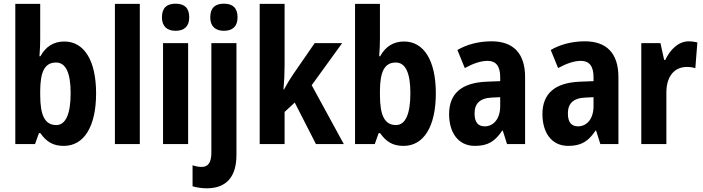

<svg xmlns="http://www.w3.org/2000/svg" viewBox="-20 -781 3813 1041"><path d="M198 -574V-760H63V0H170L191 -59H199C232 -12 268 10 326 10C435 10 501 -94 501 -275C501 -455 435 -556 329 -556C270 -556 228 -528 199 -476H194C197 -512 198 -547 198 -574ZM284 -442C336 -442 363 -387 363 -276C363 -160 335 -103 285 -103C223 -103 198 -156 198 -266V-290C199 -388 220 -442 284 -442Z M738 0V-760H603V0Z M932 -761C885 -761 858 -739 858 -687C858 -637 887 -614 932 -614C978 -614 1006 -637 1006 -687C1006 -738 980 -761 932 -761ZM1000 -547H864V0H1000Z M1120 -687C1120 -637 1149 -614 1194 -614C1240 -614 1268 -637 1268 -687C1268 -738 1242 -761 1194 -761C1147 -761 1120 -739 1120 -687ZM1103 240C1209 239 1262 176 1262 59V-547H1126V47C1126 102 1107 124 1074 124C1057 124 1041 121 1024 115V229C1047 236 1076 240 1103 240Z M1523 -426V-760H1388V0H1523V-174L1578 -225L1693 0H1844L1670 -319L1835 -547H1686L1566 -373C1551 -351 1535 -324 1520 -296H1517C1521 -339 1523 -382 1523 -426Z M2040 -574V-760H1905V0H2012L2033 -59H2041C2074 -12 2110 10 2168 10C2277 10 2343 -94 2343 -275C2343 -455 2277 -556 2171 -556C2112 -556 2070 -528 2041 -476H2036C2039 -512 2040 -547 2040 -574ZM2126 -442C2178 -442 2205 -387 2205 -276C2205 -160 2177 -103 2127 -103C2065 -103 2040 -156 2040 -266V-290C2041 -388 2062 -442 2126 -442Z M2645 -557C2576 -557 2511 -540 2460 -510L2500 -412C2546 -437 2587 -451 2624 -451C2669 -451 2692 -422 2692 -363V-341L2616 -338C2485 -332 2415 -276 2415 -162C2415 -65 2462 10 2555 10C2627 10 2665 -16 2703 -73H2706L2729 0H2827V-363C2827 -492 2763 -557 2645 -557ZM2648 -252 2692 -254V-205C2692 -137 2656 -96 2608 -96C2573 -96 2553 -117 2553 -166C2553 -219 2581 -249 2648 -252Z M3151 -557C3082 -557 3017 -540 2966 -510L3006 -412C3052 -437 3093 -451 3130 -451C3175 -451 3198 -422 3198 -363V-341L3122 -338C2991 -332 2921 -276 2921 -162C2921 -65 2968 10 3061 10C3133 10 3171 -16 3209 -73H3212L3235 0H3333V-363C3333 -492 3269 -557 3151 -557ZM3154 -252 3198 -254V-205C3198 -137 3162 -96 3114 -96C3079 -96 3059 -117 3059 -166C3059 -219 3087 -249 3154 -252Z M3715 -557C3656 -557 3612 -509 3587 -456H3581L3561 -547H3457V0H3593V-279C3593 -369 3638 -418 3704 -418C3721 -418 3737 -416 3750 -411L3761 -551C3745 -555 3729 -557 3715 -557Z"/></svg>

Font: Noto Sans Ethiopic Condensed
Style: Bold
Weight: 700
Width: 3
Designer: Monotype Design Team
Foundry: Monotype Imaging Inc.
Version: Version 2.102